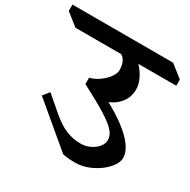

<svg xmlns="http://www.w3.org/2000/svg" viewBox="-254 -951 1116 1127"><g transform="rotate(30 304.0 -388.0)"><path d="M430 -678Q460 -646 477 -610.5Q494 -575 494 -540Q494 -492 466.5 -454Q439 -416 391 -396Q507 -332 568 -270.5Q629 -209 629 -155Q629 -119 593.5 -80Q558 -41 504.5 -15.5Q451 10 401 10Q347 10 313 2L32 -234L66 -276L171 -186Q223 -142 269.5 -122.5Q316 -103 370 -103Q403 -103 432.5 -117Q462 -131 480.5 -153.5Q499 -176 499 -201Q499 -231 475 -259Q451 -287 391.5 -324.5Q332 -362 220 -420V-463Q251 -470 282 -491.5Q313 -513 333 -540.5Q353 -568 353 -591Q353 -622 343 -644Q333 -666 314 -677H4L-79 -743V-786H603L687 -720V-678Z"/></g></svg>

Font: Inknut Antiqua Medium
Style: Regular
Weight: 500
Designer: Claus Eggers Sørensen
Foundry: Claus Eggers Sørensen
Version: Version 1.003; ttfautohint (v1.8.2) -l 8 -r 50 -G 200 -x 14 